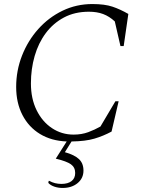

<svg xmlns="http://www.w3.org/2000/svg" viewBox="-20 -690 706 950"><path d="M290 240Q268 240 249 233.5Q230 227 219 215L221 205H224Q251 220 284 220Q316 220 334 206Q352 192 352 166Q352 138 331 123Q310 108 256 95L310 10Q234 7 178 -27Q122 -61 91 -121Q60 -181 60 -260Q60 -341 89 -415Q118 -489 169.5 -546.5Q221 -604 289.5 -637Q358 -670 437 -670Q498 -670 536.5 -657Q575 -644 615 -621L592 -462H576L548 -584Q521 -609 490.5 -620.5Q460 -632 420 -632Q350 -632 296.5 -603.5Q243 -575 206.5 -526Q170 -477 151.5 -413Q133 -349 133 -277Q133 -202 161 -145Q189 -88 237 -56Q285 -24 344 -24Q384 -24 416.5 -36Q449 -48 477 -64L551 -189H567L532 -39Q491 -17 447 -4Q403 9 334 10L301 63Q348 76 370.5 97Q393 118 393 154Q393 192 364 216Q335 240 290 240Z"/></svg>

Font: Spectral Light
Style: Italic
Weight: 300
Italic angle: -10°
Designer: Jean-Baptiste Levee
Foundry: Production Type
Version: Version 2.001